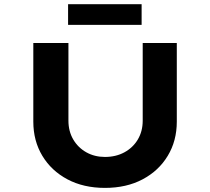

<svg xmlns="http://www.w3.org/2000/svg" viewBox="-20 -910 1024 936"><path d="M491.6 6Q387.5 6 308.9 -35.7Q230.4 -77.4 186.4 -150.4Q142.4 -223.4 142.4 -317V-700.4H313.6V-322Q313.6 -270.1 337 -230.2Q360.4 -190.3 400.7 -167.6Q441.1 -144.9 491.6 -144.9Q545 -144.9 586.7 -167.6Q628.3 -190.3 652 -230.2Q675.7 -270.1 675.7 -322V-700.4H841.9V-317Q841.9 -223.4 797.8 -150.4Q753.8 -77.4 675.1 -35.7Q596.4 6 491.6 6ZM311.9 -788.7V-889.6H670.4V-788.7Z"/></svg>

Font: Lexend Peta
Style: Regular
Weight: 400
Designer: Bonnie Shaver-Troup, Thomas Jockin
Foundry: Lexend
Version: Version 1.007